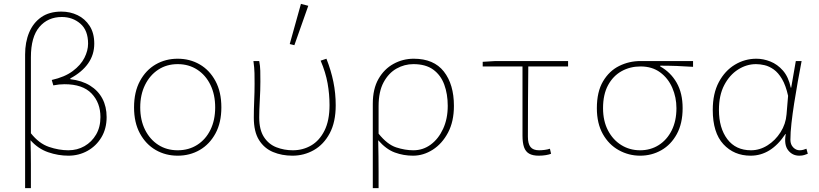

<svg xmlns="http://www.w3.org/2000/svg" viewBox="-20 -794 4240 994"><path d="M110 180V-512Q110 -576 131 -626Q152 -676 193.5 -705Q235 -734 298 -734Q343 -734 381.5 -715.5Q420 -697 444 -660Q468 -623 468 -568Q468 -511 436.5 -466Q405 -421 344 -388V-384Q404 -377 446 -351Q488 -325 510 -283.5Q532 -242 532 -188Q532 -128 505 -83Q478 -38 433 -13Q388 12 334 12Q281 12 229 -6Q177 -24 138 -68Q140 -5 140 55Q140 115 140 180ZM334 -16Q380 -16 417.5 -37.5Q455 -59 477.5 -97.5Q500 -136 500 -188Q500 -262 454 -310Q408 -358 314 -358Q286 -358 256 -352L248 -380Q315 -395 356.5 -426Q398 -457 417 -494.5Q436 -532 436 -568Q436 -637 396 -671.5Q356 -706 300 -706Q228 -706 184 -654.5Q140 -603 140 -498Q140 -399 140 -301Q140 -203 140 -104Q182 -51 233.5 -33.5Q285 -16 334 -16Z M900 12Q837 12 786 -17.5Q735 -47 704.5 -103Q674 -159 674 -238Q674 -318 704.5 -374.5Q735 -431 786 -460.5Q837 -490 900 -490Q963 -490 1014 -460.5Q1065 -431 1095.5 -374.5Q1126 -318 1126 -238Q1126 -159 1095.5 -103Q1065 -47 1014 -17.5Q963 12 900 12ZM900 -16Q957 -16 1001 -44Q1045 -72 1069.5 -122Q1094 -172 1094 -238Q1094 -304 1069.5 -354.5Q1045 -405 1001 -433.5Q957 -462 900 -462Q843 -462 799.5 -433.5Q756 -405 731 -354.5Q706 -304 706 -238Q706 -172 731 -122Q756 -72 799.5 -44Q843 -16 900 -16Z M1494 12Q1439 12 1393.5 -7Q1348 -26 1321 -69Q1294 -112 1294 -185Q1294 -229 1296 -273Q1298 -317 1298 -360Q1298 -389 1297.5 -415.5Q1297 -442 1292 -478H1322Q1327 -453 1327.5 -427.5Q1328 -402 1328 -372Q1328 -327 1325 -275.5Q1322 -224 1322 -186Q1322 -122 1346.5 -84.5Q1371 -47 1411 -31.5Q1451 -16 1496 -16Q1548 -16 1591 -41Q1634 -66 1660 -118Q1686 -170 1686 -250Q1686 -306 1676 -362.5Q1666 -419 1640 -480L1670 -490Q1694 -429 1706 -370Q1718 -311 1718 -249Q1718 -162 1687 -104Q1656 -46 1605 -17Q1554 12 1494 12ZM1504 -560 1480 -566 1538 -774 1576 -764Z M1910 180V-257Q1910 -334 1939.5 -385.5Q1969 -437 2017.5 -463.5Q2066 -490 2122 -490Q2226 -490 2278 -423.5Q2330 -357 2330 -246Q2330 -165 2299.5 -107.5Q2269 -50 2220.5 -19Q2172 12 2118 12Q2069 12 2024 -4.5Q1979 -21 1938 -68Q1939 -20 1939.5 18Q1940 56 1940 94Q1940 132 1940 180ZM2120 -16Q2170 -16 2210 -45.5Q2250 -75 2274 -127Q2298 -179 2298 -246Q2298 -307 2280 -356Q2262 -405 2223 -433.5Q2184 -462 2120 -462Q2074 -462 2033 -439Q1992 -416 1966 -368Q1940 -320 1940 -244V-102Q1985 -46 2031 -31Q2077 -16 2120 -16Z M2769 12Q2738 12 2719.5 1.5Q2701 -9 2693 -32Q2685 -55 2685 -92V-450H2479V-474L2545 -478H2921V-450H2715Q2714 -359 2713.5 -268.5Q2713 -178 2713 -86Q2713 -50 2726.5 -33Q2740 -16 2771 -16Q2785 -16 2800 -18Q2815 -20 2827 -24L2833 2Q2824 6 2806.5 9Q2789 12 2769 12Z M3294 12Q3235 12 3183.5 -16.5Q3132 -45 3101 -100Q3070 -155 3070 -234Q3070 -319 3102 -373Q3134 -427 3185.5 -452.5Q3237 -478 3296 -478H3568V-448Q3525 -451 3483.5 -452.5Q3442 -454 3398 -454V-450Q3452 -420 3483 -366Q3514 -312 3514 -234Q3514 -155 3484 -100Q3454 -45 3404 -16.5Q3354 12 3294 12ZM3294 -16Q3348 -16 3390.5 -43Q3433 -70 3457.5 -119Q3482 -168 3482 -234Q3482 -290 3460.5 -339.5Q3439 -389 3397.5 -419.5Q3356 -450 3296 -450Q3242 -450 3198 -425.5Q3154 -401 3128 -353Q3102 -305 3102 -234Q3102 -168 3127.5 -119Q3153 -70 3196.5 -43Q3240 -16 3294 -16Z M3866 12Q3780 12 3725 -47.5Q3670 -107 3670 -225Q3670 -310 3701.5 -369Q3733 -428 3784.5 -459Q3836 -490 3896 -490Q3932 -490 3968.5 -475.5Q4005 -461 4033.5 -428.5Q4062 -396 4074 -340H4076L4100 -478H4130Q4120 -426 4110 -370Q4100 -314 4091.5 -259.5Q4083 -205 4077.5 -156.5Q4072 -108 4072 -70Q4072 -46 4086.5 -31Q4101 -16 4120 -16Q4129 -16 4138.5 -18.5Q4148 -21 4155 -24L4162 2Q4155 5 4144 8.5Q4133 12 4118 12Q4082 12 4060 -16.5Q4038 -45 4048 -100H4046Q3972 12 3866 12ZM3868 -16Q3913 -16 3953.5 -41.5Q3994 -67 4021 -109.5Q4048 -152 4052 -202L4060 -298Q4048 -352 4028.5 -385Q4009 -418 3985.5 -434.5Q3962 -451 3938.5 -456.5Q3915 -462 3894 -462Q3845 -462 3801 -434Q3757 -406 3729.5 -353.5Q3702 -301 3702 -225Q3702 -131 3745.5 -73.5Q3789 -16 3868 -16Z"/></svg>

Font: Source Code Pro ExtraLight
Style: Regular
Weight: 200
Monospace: yes
Designer: Paul D. Hunt, Teo Tuominen
Foundry: Adobe
Version: Version 1.026;hotconv 1.1.0;makeotfexe 2.6.0